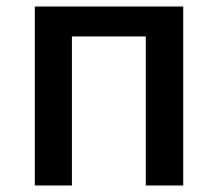

<svg xmlns="http://www.w3.org/2000/svg" viewBox="-20 -570 669 590"><path d="M87 0H201V-458H428V0H543V-550H87Z"/></svg>

Font: Source Han Sans KR Medium
Style: Regular
Weight: 500
Designer: Ryoko NISHIZUKA (kana & ideographs); Paul D. Hunt (Latin, Greek & Cyrillic); Wenlong ZHANG (bopomofo); Sandoll Communica
Foundry: Adobe Systems Incorporated
Version: Version 1.001;PS 1.001;hotconv 1.0.78;makeotf.lib2.5.61930